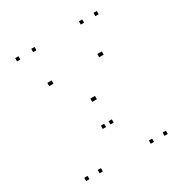

<svg xmlns="http://www.w3.org/2000/svg" viewBox="-173 -872 967 1014"><g transform="rotate(-30 310.0 -365.0)"><path d="M163 10V-10H143V10ZM163 -521.7V-541.7H143V-521.7ZM169 -521.7V-541.7H149V-521.7ZM294.8 -184.5V-204.5H274.8V-184.5ZM341.5 -184.5V-204.5H321.5V-184.5ZM467.7 -521.7V-541.7H447.7V-521.7ZM475 -521.7V-541.7H455V-521.7ZM475 10V-10H455V10ZM558.8 10V-10H538.8V10ZM558.8 -719.7V-739.7H538.8V-719.7ZM469.8 -719.7V-739.7H449.8V-719.7ZM326.3 -336V-356H306.3V-336ZM318 -336V-356H298V-336ZM179.3 -719.7V-739.7H159.3V-719.7ZM81.2 -719.7V-739.7H61.2V-719.7ZM81.2 10V-10H61.2V10Z"/></g></svg>

Font: Monaspace Krypton Dots Var
Style: Regular
Weight: 400
Designer: Riley Cran and the Lettermatic Team
Version: Version 1.100 (Monaspace Krypton Dots)